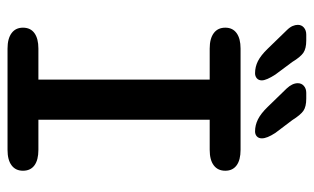

<svg xmlns="http://www.w3.org/2000/svg" viewBox="-182 -652 834 510"><g transform="rotate(90 235.0 -397.0)"><path d="M109 0Q82.5 0 68 -10.8Q53.5 -21.5 53.5 -41Q53.5 -61 68 -71.5Q82.5 -82 109 -82H191.5V-537H109Q82.5 -537 68 -547.8Q53.5 -558.5 53.5 -578.5Q53.5 -598 68 -608.5Q82.5 -619 109 -619H378Q405 -619 419.2 -608.5Q433.5 -598 433.5 -578.5Q433.5 -558.5 419.2 -547.8Q405 -537 378 -537H298V-82H378Q405 -82 419.2 -71.5Q433.5 -61 433.5 -41Q433.5 -21.5 419.2 -10.8Q405 0 378 0ZM174.5 -657.5Q157.5 -657.5 142.2 -665.2Q127 -673 110 -690.5L60.5 -741.5Q52.5 -749.5 49.2 -757Q46 -764.5 46 -771Q46 -781 53.2 -787.2Q60.5 -793.5 72 -793.5H87.5Q109 -793.5 120.2 -785.8Q131.5 -778 144.5 -756.5L178 -711.5Q193.5 -687.5 193.5 -675.5Q193.5 -667 188 -662.2Q182.5 -657.5 174.5 -657.5ZM329 -657.5Q312.5 -657.5 297 -665.2Q281.5 -673 264.5 -690.5L215 -741.5Q201 -756.5 201 -771Q201 -781 208.2 -787.2Q215.5 -793.5 226.5 -793.5H242Q263.5 -793.5 274.5 -785.8Q285.5 -778 299 -756.5L333 -711.5Q340.5 -700 344 -691.2Q347.5 -682.5 347.5 -675.5Q347.5 -667 342.2 -662.2Q337 -657.5 329 -657.5Z"/></g></svg>

Font: Sono Medium
Style: Regular
Weight: 500
Designer: Tyler Finck
Foundry: Tyler Finck
Version: Version 2.112